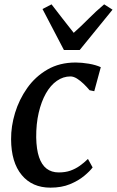

<svg xmlns="http://www.w3.org/2000/svg" viewBox="-20 -853 538 883"><path d="M212 10Q128 10 79.8 -48.2Q31.5 -106.5 31 -212.5Q30.5 -272 49.2 -333.8Q68 -395.5 105.2 -448.2Q142.5 -501 198.2 -533.2Q254 -565.5 328 -565.5Q356 -565.5 388.5 -560Q421 -554.5 443.5 -544L413.5 -433.5L392 -438Q380 -452.5 364.8 -467.2Q349.5 -482 333.8 -491.8Q318 -501.5 304 -501.5Q270.5 -501.5 241.5 -481.2Q212.5 -461 191.2 -423.5Q170 -386 158 -334.5Q146 -283 146.5 -221Q147.5 -166 159.5 -130.5Q171.5 -95 194.2 -77.5Q217 -60 250 -60Q280.5 -60 303.8 -68.2Q327 -76.5 346.5 -90.2Q366 -104 384.5 -122L406 -83Q393 -65.5 366.8 -43.8Q340.5 -22 302 -6Q263.5 10 212 10ZM274 -623 175.5 -811.5 217 -833Q242 -801 267.2 -768Q292.5 -735 319 -702Q356 -735 388.2 -767.8Q420.5 -800.5 459 -833L497.5 -808.5L346.5 -623Z"/></svg>

Font: Merriweather 24pt Medium
Style: Italic
Weight: 500
Italic angle: -7.8°
Version: Version 2.101